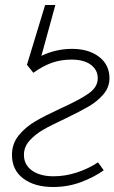

<svg xmlns="http://www.w3.org/2000/svg" viewBox="-20 -737 459 770"><path d="M161 -717H202L146 -513Q204 -541 269 -541Q336 -541 377.5 -509Q419 -477 419 -423Q419 -387 394.5 -358.5Q370 -330 335.5 -310Q301 -290 241 -261Q185 -235 153 -216.5Q121 -198 98.5 -173Q76 -148 76 -116Q76 -76 108.5 -53Q141 -30 195 -30Q242 -30 289 -45.5Q336 -61 373 -86L396 -54Q355 -25 303 -6Q251 13 193 13Q119 13 73.5 -21Q28 -55 28 -116Q28 -161 55.5 -194.5Q83 -228 122.5 -251Q162 -274 225 -303Q300 -337 336 -362.5Q372 -388 372 -423Q372 -457 344 -477.5Q316 -498 267 -498Q224 -498 187.5 -485Q151 -472 114 -445L88 -477Z"/></svg>

Font: Nebula Sans Light
Style: Regular
Weight: 300
Italic angle: -9°
Designer: Paul D. Hunt for Adobe (as Source Sans)
Foundry: Nebula Entertainment & Broadcasting LLC
Version: Version 1.010